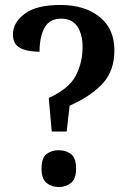

<svg xmlns="http://www.w3.org/2000/svg" viewBox="-20 -744 519 772"><path d="M176 -350Q257 -387 284.5 -439.5Q312 -492 312 -555Q312 -606 291 -637.5Q270 -669 226 -669Q179 -669 159 -632.5Q139 -596 139 -536Q89 -536 60.5 -551.5Q32 -567 32 -605Q32 -653 79 -688.5Q126 -724 223 -724Q321 -724 380.5 -676Q440 -628 440 -542Q440 -461 394.5 -410Q349 -359 260 -319L248 -215H188ZM216 8Q187 8 167 -8.5Q147 -25 147 -66Q147 -109 167 -124.5Q187 -140 216 -140Q245 -140 265.5 -124.5Q286 -109 286 -66Q286 -25 265.5 -8.5Q245 8 216 8Z"/></svg>

Font: Noto Serif Lao SemiCondensed SemiBold
Style: Regular
Weight: 600
Width: 4
Designer: Monotype Design Team
Foundry: Monotype Imaging Inc.
Version: Version 2.003; ttfautohint (v1.8.4.7-5d5b)